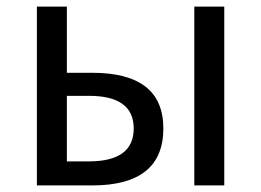

<svg xmlns="http://www.w3.org/2000/svg" viewBox="-20 -563 793 583"><path d="M92 -543H183V-342H260Q476 -342 476 -173Q476 0 260 0H92ZM250 -73Q386 -73 386 -173Q386 -272 250 -272H183V-73ZM570 -543H661V0H570Z"/></svg>

Font: KaiGen Gothic CN Regular
Style: Regular
Weight: 400
Designer: Ryoko NISHIZUKA  (kana & ideographs); Paul D. Hunt (Latin, Greek & Cyrillic); Wenlong ZHANG  (bopomofo); Sandoll Communi
Foundry: Adobe Systems Incorporated
Version: Version 1.002.20150501